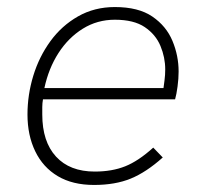

<svg xmlns="http://www.w3.org/2000/svg" viewBox="-20 -519 580 545"><path d="M247 6Q186 6 144 -19Q102 -44 80 -89.5Q58 -135 58 -194Q58 -250 74.5 -304Q91 -358 123 -402Q155 -446 201.5 -472.5Q248 -499 306 -499Q373 -499 412.5 -472Q452 -445 469.5 -403Q487 -361 487 -316Q487 -296 484 -273.5Q481 -251 477 -237H102Q100 -226 100 -215Q100 -204 100 -194Q100 -117 139 -74.5Q178 -32 249 -32Q298 -32 335.5 -47Q373 -62 415 -100L442 -72Q395 -30 351 -12Q307 6 247 6ZM443 -261Q445 -276 447 -291Q449 -306 449 -322Q449 -356 435.5 -388.5Q422 -421 391 -442Q360 -463 306 -463Q256 -463 215 -437.5Q174 -412 146 -368.5Q118 -325 106 -269H456Z"/></svg>

Font: Hanken Grotesk ExtraLight
Style: Italic
Weight: 250
Italic angle: -8°
Designer: Alfredo Marco Pradil
Foundry: Hanken Design Co.
Version: Version 3.013